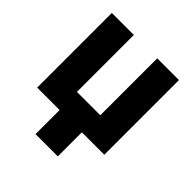

<svg xmlns="http://www.w3.org/2000/svg" viewBox="-191 -661 964 964"><g transform="rotate(45 291.0 -179.5)"><path d="M529.3 0H370.1V170.9H211.9V0H52.7V-530.3H209V-126H375V-530.3H529.3Z"/></g></svg>

Font: Pretendard GOV ExtraBold
Style: Regular
Weight: 800
Designer: Base glyphs from Inter by Rasmus Andersson; Hangeul glyphs from Noto Sans CJK(Source Han Sans) by Jang Soo-young and Kan
Foundry: Kil Hyung-jin
Version: Version 1.309